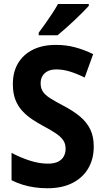

<svg xmlns="http://www.w3.org/2000/svg" viewBox="-20 -954 535 983"><path d="M460 -203.6Q460 -139.6 431.6 -91.6Q403.3 -43.5 350.3 -16.8Q297.4 9.8 223.1 9.8Q189.9 9.8 158.2 5.4Q126.5 1 96.9 -8.1Q67.4 -17.1 39.1 -31.2V-171.4Q84 -147.5 132.3 -131.8Q180.7 -116.2 225.6 -116.2Q257.3 -116.2 277.3 -126.2Q297.4 -136.2 306.6 -153.6Q315.9 -170.9 315.9 -192.9Q315.9 -218.3 303.2 -236.6Q290.5 -254.9 264.4 -272.2Q238.3 -289.6 198.7 -310.5Q170.4 -325.7 143.3 -344Q116.2 -362.3 94 -386.2Q71.8 -410.2 58.8 -443.4Q45.9 -476.6 45.9 -522Q45.4 -584.5 72.3 -629.9Q99.1 -675.3 149.2 -700Q199.2 -724.6 268.1 -724.1Q317.9 -724.1 364 -711.9Q410.2 -699.7 457 -676.8L413.6 -557.1Q371.6 -577.6 336.7 -588.1Q301.8 -598.6 268.1 -598.6Q242.2 -598.6 224.4 -589.6Q206.5 -580.6 197.3 -564.7Q188 -548.8 188 -527.8Q188 -502.4 199.5 -485.1Q210.9 -467.8 236.8 -451.2Q262.7 -434.6 305.7 -412.1Q355 -386.2 389.4 -357.7Q423.8 -329.1 441.9 -292.2Q460 -255.4 460 -203.6ZM434.6 -933.6V-923.8Q422.4 -910.2 402.8 -890.6Q383.3 -871.1 360.6 -849.6Q337.9 -828.1 315.2 -808.1Q292.5 -788.1 274.4 -773.4H178.2V-786.6Q195.3 -809.1 213.1 -834.5Q231 -859.9 247.8 -885.5Q264.6 -911.1 276.9 -933.6Z"/></svg>

Font: Open Sans SemiCondensed
Style: Bold
Weight: 700
Width: 4
Designer: Monotype Design Team
Foundry: Monotype Imaging Inc.
Version: Version 3.003